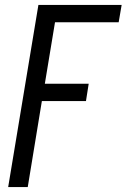

<svg xmlns="http://www.w3.org/2000/svg" viewBox="-20 -550 540 775"><path d="M13 205 135 -530H471L459 -460H202L161 -212H338L327 -142H149L92 205Z"/></svg>

Font: Iosevka Slab Oblique
Style: Regular
Weight: 400
Italic angle: -9°
Monospace: yes
Designer: Belleve Invis
Foundry: Belleve Invis
Version: Version 11.1.1; ttfautohint (v1.8.3)